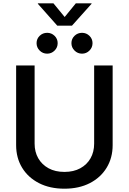

<svg xmlns="http://www.w3.org/2000/svg" viewBox="-20 -1120 772 1151"><path d="M366.2 11.2Q278.8 11.2 213.6 -22.2Q148.4 -55.7 112.5 -114.7Q76.7 -173.8 76.7 -250V-727.5H187.5V-258.8Q187.5 -209.5 209.2 -171.4Q231 -133.3 271 -111.3Q311 -89.4 366.2 -89.4Q421.4 -89.4 461.4 -111.3Q501.5 -133.3 522.9 -171.4Q544.4 -209.5 544.4 -258.8V-727.5H655.3V-250Q655.3 -173.8 619.4 -114.7Q583.5 -55.7 518.6 -22.2Q453.6 11.2 366.2 11.2ZM471.7 -798.3Q445.3 -798.3 426.8 -816.9Q408.2 -835.4 408.2 -861.3Q408.2 -887.2 426.8 -905.3Q445.3 -923.3 471.7 -923.3Q497.6 -923.3 516.1 -905.3Q534.7 -887.2 534.7 -861.3Q534.7 -835 516.1 -816.7Q497.6 -798.3 471.7 -798.3ZM262.7 -798.3Q236.3 -798.3 217.8 -816.9Q199.2 -835.4 199.2 -861.3Q199.2 -887.2 217.8 -905.3Q236.3 -923.3 262.7 -923.3Q288.6 -923.3 307.1 -905.3Q325.7 -887.2 325.7 -861.3Q325.7 -835 307.1 -816.7Q288.6 -798.3 262.7 -798.3ZM300.3 -1100.1 367.7 -1018.1 434.6 -1100.1H528.8V-1097.2L411.6 -966.3H323.2L207 -1097.2V-1100.1Z"/></svg>

Font: Inter 18pt Medium
Style: Regular
Weight: 500
Designer: Rasmus Andersson
Foundry: rsms
Version: Version 4.001;git-66647c0bb